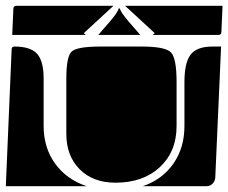

<svg xmlns="http://www.w3.org/2000/svg" viewBox="-20 -650 785 660"><path d="M208 -190V-380Q208 -456 226.5 -473Q245 -490 326 -490H467Q548 -490 567.5 -470Q587 -450 587 -368V-217Q587 -129 529.5 -75.5Q472 -22 377 -22Q300 -22 254 -68Q208 -114 208 -190ZM471 -10Q538 -33 576 -87.5Q614 -142 614 -217V-368Q614 -435 635.5 -462.5Q657 -490 710 -490H740L720 -40Q719 -27 710.5 -18.5Q702 -10 690 -10ZM0 -10 20 -480Q20 -490 30 -490Q85 -490 107.5 -465Q130 -440 130 -380V-217Q130 -142 169.5 -87.5Q209 -33 278 -10ZM22 -530 26 -620Q26 -630 36 -630H370L268 -536L275 -530ZM318 -530 336 -551Q385 -605 388 -621H392Q395 -605 444 -551L462 -530ZM410 -630H745L741 -540Q741 -530 731 -530H505L512 -536Z"/></svg>

Font: PrimecolorCV1
Style: Medium
Weight: 500
Designer: gluk
Foundry: gluk
Version: Version 0.672